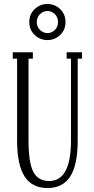

<svg xmlns="http://www.w3.org/2000/svg" viewBox="-20 -946 479 976"><path d="M285.6 -768.1Q258.3 -742.2 221.2 -742.2Q184.1 -742.2 156.5 -768.1Q128.9 -793.9 128.9 -834Q128.9 -874 156.5 -899.9Q184.1 -925.8 221.2 -925.8Q258.3 -925.8 285.6 -899.9Q313 -874 313 -834Q313 -793.9 285.6 -768.1ZM183.3 -793.9Q199.7 -777.8 221.2 -777.8Q242.7 -777.8 258.8 -793.7Q274.9 -809.6 274.9 -834Q274.9 -858.4 258.8 -874.3Q242.7 -890.1 221.2 -890.1Q199.7 -890.1 183.3 -874Q167 -857.9 167 -834Q167 -810.1 183.3 -793.9ZM222.2 9.8Q143.1 9.8 105 -49.1Q66.9 -107.9 66.9 -231.9V-647.9H44.9V-680.2H147V-647.9H125V-231.9Q125 -119.1 149.4 -72.5Q173.8 -25.9 230 -25.9Q340.8 -25.9 340.8 -231.9V-647.9H318.8V-680.2H397V-647.9H375V-231.9Q375 -108.4 337.2 -49.3Q299.3 9.8 222.2 9.8Z"/></svg>

Font: Margherita Light
Style: Regular
Weight: 300
Designer: James Puckett
Foundry: Dunwich Type Founders
Version: Version 1.008;hotconv 1.0.109;makeotfexe 2.5.65596